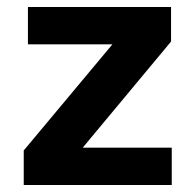

<svg xmlns="http://www.w3.org/2000/svg" viewBox="-20 -530 561 550"><path d="M48 0V-99L302 -403H60V-510H470V-411L217 -107H472V0Z"/></svg>

Font: Saira SemiBold
Style: Regular
Weight: 600
Designer: Hector Gatti with collaboration of the Omnibus-Type team
Foundry: Omnibus-Type
Version: Version 1.100; ttfautohint (v1.8.3)